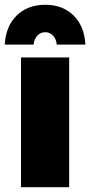

<svg xmlns="http://www.w3.org/2000/svg" viewBox="-27 -785 378 805"><path d="M61 -544H263V0H61ZM-7 -598Q-3 -675 43 -720Q89 -765 163 -765Q236 -765 281.5 -720Q327 -675 331 -598H211Q209 -621 195.5 -635.5Q182 -650 163 -650Q143 -650 129.5 -635.5Q116 -621 114 -598Z"/></svg>

Font: Gontserrat ExtraBold
Style: Regular
Weight: 800
Designer: Julieta Ulanovsky
Foundry: Julieta Ulanovsky
Version: Version 6.001